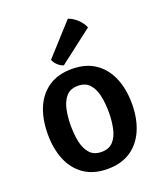

<svg xmlns="http://www.w3.org/2000/svg" viewBox="-140 -839 800 943"><g transform="rotate(-20 260.0 -367.0)"><path d="M480.5 -247.5Q480.5 -170 455.2 -111.2Q430 -52.5 381 -19.5Q332 13.5 260 13.5Q187.5 13.5 138.5 -19.8Q89.5 -53 65 -111.8Q40.5 -170.5 40.5 -247.5Q40.5 -325 65.2 -383.8Q90 -442.5 139 -475.5Q188 -508.5 260 -508.5Q333 -508.5 381.8 -475.2Q430.5 -442 455.5 -383.2Q480.5 -324.5 480.5 -247.5ZM161 -247.5Q161 -202.5 169.2 -163.2Q177.5 -124 199 -99.8Q220.5 -75.5 260.5 -75.5Q300 -75.5 321.5 -99.8Q343 -124 351.2 -163.2Q359.5 -202.5 359.5 -247.5Q359.5 -292.5 351.2 -332Q343 -371.5 321.5 -396Q300 -420.5 260.5 -420.5Q220.5 -420.5 199 -396Q177.5 -371.5 169.2 -332Q161 -292.5 161 -247.5ZM327 -747Q351 -739.5 373.8 -718.2Q396.5 -697 405.5 -673L230.5 -538.5Q215 -543 200.8 -556Q186.5 -569 180.5 -585.5Z"/></g></svg>

Font: Signika Medium
Style: Regular
Weight: 500
Designer: Anna Giedry
Foundry: Anna Giedry
Version: Version 2.000